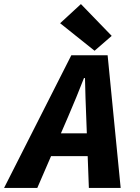

<svg xmlns="http://www.w3.org/2000/svg" viewBox="-66 -922 686 942"><path d="M-46 0 284 -651H462L526 0H370L357 -349Q355 -396 353.5 -442.5Q352 -489 351 -539H346Q327 -491 308 -444Q289 -397 268 -349L117 0ZM117 -156 143 -268H443L418 -156ZM398 -673 229 -808 331 -902 482 -746Z"/></svg>

Font: Source Code Pro ExtraBold
Style: Italic
Weight: 800
Italic angle: -11°
Monospace: yes
Designer: Paul D. Hunt, Teo Tuominen
Foundry: Adobe Systems Incorporated
Version: Version 1.016;hotconv 1.0.116;makeotfexe 2.5.65601